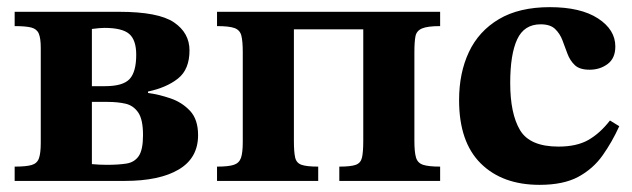

<svg xmlns="http://www.w3.org/2000/svg" viewBox="-20 -506 1768 537"><path d="M329 0H21V-40Q53 -40 68.5 -44.5Q84 -49 89 -63.5Q94 -78 94 -106V-372Q94 -399 88.5 -412Q83 -425 67.5 -429Q52 -433 21 -433V-473H313Q423 -473 466.5 -443.5Q510 -414 510 -365Q510 -312 478 -286.5Q446 -261 394 -250V-246Q424 -242 456.5 -231Q489 -220 511.5 -196Q534 -172 534 -128Q534 -64 480 -32Q426 0 329 0ZM279 -45Q311 -45 333.5 -48.5Q356 -52 368 -69.5Q380 -87 380 -128Q380 -172 366.5 -191.5Q353 -211 331 -216Q309 -221 281 -221H237V-47Q248 -46 258 -45.5Q268 -45 279 -45ZM237 -425V-265H274Q324 -265 342.5 -285Q361 -305 361 -353Q361 -394 341.5 -411Q322 -428 272 -428Q260 -428 237 -425Z M870 0H587V-40Q619 -40 634 -45Q649 -50 654 -64.5Q659 -79 659 -109V-360Q659 -391 655 -406.5Q651 -422 636 -427.5Q621 -433 587 -433V-473H1211V-433Q1176 -433 1160.5 -426.5Q1145 -420 1142 -404.5Q1139 -389 1139 -360V-112Q1139 -81 1143.5 -65.5Q1148 -50 1163.5 -45Q1179 -40 1211 -40V0H929V-40Q961 -40 975 -45Q989 -50 992.5 -65.5Q996 -81 996 -112V-424H802V-112Q802 -81 805.5 -65.5Q809 -50 823.5 -45Q838 -40 870 -40Z M1686 -169 1712 -153Q1692 -109 1665.5 -71.5Q1639 -34 1597.5 -11.5Q1556 11 1489 11Q1385 11 1324.5 -49Q1264 -109 1264 -226Q1264 -302 1291.5 -360.5Q1319 -419 1375.5 -452.5Q1432 -486 1518 -486Q1604 -486 1652.5 -454.5Q1701 -423 1701 -376Q1701 -343 1679.5 -327Q1658 -311 1629 -311Q1601 -311 1587.5 -324Q1574 -337 1567 -356Q1560 -375 1553 -393.5Q1546 -412 1532.5 -425Q1519 -438 1492 -438Q1446 -438 1426.5 -396Q1407 -354 1407 -274Q1407 -188 1434.5 -142Q1462 -96 1542 -96Q1593 -96 1625.5 -114.5Q1658 -133 1686 -169Z"/></svg>

Font: STIX Two Text
Style: Bold
Weight: 700
Designer: Ross Mills, John Hudson & Paul Hanslow, Tiro Typeworks Ltd; with prior portions MicroPress Inc., and Coen Hoffman.
Foundry: Tiro Typeworks Ltd
Version: Version 2.13 b171